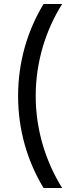

<svg xmlns="http://www.w3.org/2000/svg" viewBox="-20 -727 352 958"><path d="M197.3 210.9H290C208 79.1 158.2 -79.1 158.2 -248C158.2 -418 208 -576.2 290 -707H197.3C115.2 -571.3 70.3 -415 70.3 -248C70.3 -81.1 115.2 75.2 197.3 210.9Z"/></svg>

Font: Wanted Sans
Style: Regular
Weight: 400
Designer: Original Design by Kil Hyung-jin and Kang Hanbin, Wanted Lab, Inc; Hangeul from Source Han Sans by Jang Soo-young and Ka
Foundry: Wanted Lab, Inc.
Version: Version 1.001;Glyphs 3.2 (3227)